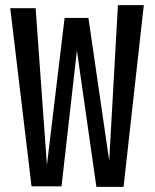

<svg xmlns="http://www.w3.org/2000/svg" viewBox="-20 -734 603 749"><path d="M440 -714 406 -107 325 -664H232L163 -90L119 -702H20L103 -7H220L280 -537L356 -5H462L541 -714Z"/></svg>

Font: Englebert
Style: Regular
Weight: 400
Designer: Astigmatic (AOETI)
Foundry: Astigmatic (AOETI)
Version: Version 1.000